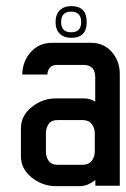

<svg xmlns="http://www.w3.org/2000/svg" viewBox="-20 -620 421 641"><path d="M218.3 -599.6Q269.5 -599.6 269.5 -546.4Q269.5 -493.7 218.3 -493.7Q193.4 -493.7 179.4 -507.6Q165.5 -521.5 165.5 -546.4Q165.5 -571.3 179.4 -585.4Q193.4 -599.6 218.3 -599.6ZM297.9 -362.3Q297.9 -403.3 258.3 -403.3H169.4Q154.8 -403.3 146.7 -394.3Q138.7 -385.3 138.2 -371.1H54.2Q55.2 -415.5 83 -446.3Q110.8 -477.1 153.8 -477.1H284.2Q326.2 -477.1 353 -446.8Q379.9 -416.5 379.9 -373V0H298.3V-19Q272 1.5 246.6 1.5H166.5Q122.1 1.5 85.9 -27.3Q49.8 -56.2 49.8 -98.1V-190.9Q49.8 -233.9 85.9 -262.7Q122.1 -291.5 166.5 -291.5H261.2Q280.8 -291.5 297.9 -280.8ZM251 -546.4Q251 -581.1 217.5 -581.1Q184.1 -581.1 184.1 -546.6Q184.1 -512.2 217.5 -512.2Q251 -512.2 251 -546.4ZM296.4 -114.3V-174.8Q296.4 -193.4 285.9 -206.3Q275.4 -219.2 255.4 -219.2H172.4Q151.9 -219.2 142.6 -206.3Q133.3 -193.4 133.3 -174.8V-114.3Q133.3 -95.7 142.6 -82.8Q151.9 -69.8 172.4 -69.8H255.4Q275.4 -69.8 285.9 -82.8Q296.4 -95.7 296.4 -114.3Z"/></svg>

Font: Uroob
Style: Regular
Weight: 400
Designer: Hussain K H
Foundry: Swanthanthra Malayalam Computing(http://smc.org.in)
Version: Version 2.0.0+20200101